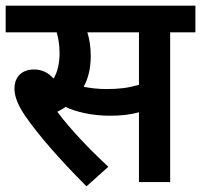

<svg xmlns="http://www.w3.org/2000/svg" viewBox="-20 -642 709 677"><path d="M580 -528H669V-622H0V-528H180C186 -507 190 -482 190 -455C190 -421 184 -390 169 -365C150 -386 128 -397 100 -397C50 -397 31 -363 31 -331C31 -306 39 -278 67 -236C112 -170 187 -83 285 15L362 -54C296 -115 229 -185 182 -248C192 -253 202 -258 211 -265C249 -247 305 -234 367 -234C405 -234 437 -237 470 -246V0H580ZM356 -328C327 -328 300 -331 275 -336C290 -363 300 -399 300 -444C300 -478 295 -506 288 -528H470V-343C432 -332 400 -328 356 -328Z"/></svg>

Font: Noto Sans SemiCondensed SemiBold
Style: Italic
Weight: 600
Width: 4
Italic angle: -12°
Designer: Monotype Design Team
Foundry: Monotype Imaging Inc.
Version: Version 2.013